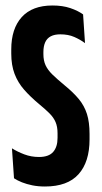

<svg xmlns="http://www.w3.org/2000/svg" viewBox="-20 -669 370 699"><path d="M143.5 10Q119 10 98 5.8Q77 1.5 60 -5.2Q43 -12 31 -20L23.5 -129Q43.5 -116.5 68.5 -107Q93.5 -97.5 122 -97.5Q157.5 -97.5 173.5 -115.8Q189.5 -134 189.5 -167V-184Q189.5 -208 182.2 -224.8Q175 -241.5 160.2 -256.2Q145.5 -271 123 -289.5Q90.5 -316.5 67.8 -342.5Q45 -368.5 33 -400.2Q21 -432 21 -474V-489Q21 -564.5 59.2 -606.8Q97.5 -649 171 -649Q208 -649 236 -639.5Q264 -630 282.5 -616.5L289.5 -512Q272 -525 250.2 -534.5Q228.5 -544 199.5 -544Q178.5 -544 164.8 -536.8Q151 -529.5 144.5 -515Q138 -500.5 138 -479.5V-472Q138 -448.5 146 -431.2Q154 -414 171 -397.5Q188 -381 214.5 -359Q246.5 -333 266.8 -308.5Q287 -284 296.5 -254.2Q306 -224.5 306 -181V-161.5Q306 -79.5 266 -34.8Q226 10 143.5 10Z"/></svg>

Font: Anek Tamil Condensed SemiBold
Style: Regular
Weight: 600
Width: 3
Designer: Aadarsh Rajan (Tamil), Yesha Goshar (Latin)
Foundry: Ek Type
Version: Version 1.003